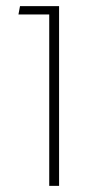

<svg xmlns="http://www.w3.org/2000/svg" viewBox="-20 -604 304 624"><path d="M140 0V-584H172V0ZM40 -557 45 -584H160V-557Z"/></svg>

Font: Noto Sans Hebrew Light
Style: Regular
Weight: 100
Version: Version 3.000